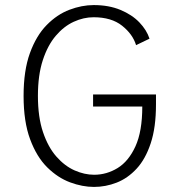

<svg xmlns="http://www.w3.org/2000/svg" viewBox="-20 -726 690 757"><path d="M350.5 11Q305 11 256.5 -7Q208 -25 166.2 -66.2Q124.5 -107.5 98.8 -176.8Q73 -246 73 -348Q73 -448 98 -516.8Q123 -585.5 164 -627.2Q205 -669 253.8 -687.5Q302.5 -706 349.5 -706Q409 -706 454.8 -687Q500.5 -668 529.5 -637.8Q558.5 -607.5 569.5 -573.5L516.5 -548Q503.5 -591 461.5 -624.5Q419.5 -658 349 -658Q309.5 -658 270.8 -640.2Q232 -622.5 200 -585Q168 -547.5 148.8 -488.8Q129.5 -430 129.5 -348Q129.5 -264.5 149.5 -205.2Q169.5 -146 202.2 -108.8Q235 -71.5 274 -54.2Q313 -37 351 -37Q400.5 -37 443.8 -63.5Q487 -90 514 -149Q541 -208 541 -306H347V-353.5H595V-314Q595 -223.5 574.2 -161Q553.5 -98.5 518.5 -60.8Q483.5 -23 440 -6Q396.5 11 350.5 11Z"/></svg>

Font: Trispace ExtraLight
Style: Regular
Weight: 200
Designer: Tyler Finck
Foundry: Etcetera Type Company
Version: Version 1.210; ttfautohint (v1.8.3)